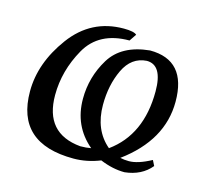

<svg xmlns="http://www.w3.org/2000/svg" viewBox="-77 -574 751 673"><g transform="rotate(15 298.5 -238.0)"><path d="M426.3 4.9Q383.3 4.9 337.4 -14.2Q289.6 4.9 241.2 4.9Q33.2 4.9 33.2 -183.6Q33.2 -286.6 104.7 -383.8Q176.3 -481 294.4 -481Q331.5 -481 341.3 -471.2L324.2 -445.8Q213.9 -445.8 167.7 -364Q121.6 -282.2 121.6 -193.8Q121.6 -55.2 252.9 -43Q274.9 -43 292 -46.4Q219.2 -107.9 219.2 -206.5Q219.2 -285.6 260.5 -353.3Q301.8 -420.9 402.8 -430.7Q535.6 -430.7 535.6 -279.8Q535.6 -140.1 399.4 -40Q414.1 -36.6 431.2 -36.6Q463.9 -36.6 511.7 -62.5L521.5 -43Q487.3 -1.5 426.3 4.9ZM352.1 -62.5Q458.5 -139.2 458.5 -296.9Q458.5 -392.6 401.4 -392.6Q346.2 -389.2 319.3 -332.5Q292.5 -275.9 292.5 -204.1Q292.5 -112.8 352.1 -62.5Z"/></g></svg>

Font: Kelvinch
Style: Italic
Weight: 400
Italic angle: -10°
Designer: Paul James Miller
Foundry: High-Logic / Made with FontCreator
Version: Version 3.40;July 22, 2017;FontCreator 11.0.0.2388 64-bit